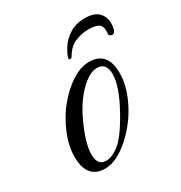

<svg xmlns="http://www.w3.org/2000/svg" viewBox="-124 -579 628 668"><g transform="rotate(-30 190.0 -244.5)"><path d="M310 -489Q345 -489 362.5 -472Q380 -455 380 -429Q380 -416 377 -404.5Q374 -393 366 -391H364Q355 -391 351 -399Q352 -403 352 -406.5Q352 -410 352 -414Q352 -434 339 -441.5Q326 -449 301 -449Q273 -449 246.5 -438Q220 -427 202 -395Q199 -391 195 -391Q187 -391 190 -399Q194 -413 207.5 -434.5Q221 -456 246.5 -472.5Q272 -489 310 -489ZM110 0Q37 0 37 -89Q37 -133 58 -182Q88 -253 143 -302Q197 -350 245 -350Q319 -350 319 -263Q319 -218 297 -168Q271 -108 222 -59Q161 0 110 0ZM126 -22Q149 -22 175 -41Q208 -65 250 -141Q296 -223 296 -273Q296 -318 258 -318Q228 -318 190 -280Q153 -243 127 -186Q92 -111 92 -66Q92 -22 126 -22Z"/></g></svg>

Font: Carattere
Style: Regular
Weight: 400
Designer: Robert E. Leuschke
Foundry: Robert E. Leuschke
Version: Version 1.010; ttfautohint (v1.8.3)